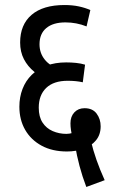

<svg xmlns="http://www.w3.org/2000/svg" viewBox="-20 -652 451 763"><path d="M178 -328Q143 -345 116.5 -366.5Q90 -388 75 -417Q60 -446 60 -483Q60 -554 105.5 -593Q151 -632 236 -632Q268 -632 293.5 -626.5Q319 -621 339 -612L324 -547Q304 -555 283 -559Q262 -563 240 -563Q191 -563 164 -540.5Q137 -518 137 -476Q137 -441 158 -415Q179 -389 215 -379ZM323 91Q307 49 296 7.5Q285 -34 278 -76L268 -105Q264 -122 262 -135.5Q260 -149 260 -162Q260 -189 275.5 -205.5Q291 -222 316 -222Q348 -222 364 -200.5Q380 -179 380 -150Q380 -117 361.5 -94.5Q343 -72 312.5 -61Q282 -50 246 -50Q188 -50 145.5 -73Q103 -96 80 -136Q57 -176 57 -228Q57 -266 69.5 -298.5Q82 -331 106 -354.5Q130 -378 164.5 -391Q199 -404 243 -404Q263 -404 282.5 -402Q302 -400 318 -395L309 -325Q296 -328 281 -329.5Q266 -331 249 -331Q193 -331 163.5 -302.5Q134 -274 134 -224Q134 -188 149 -165Q164 -142 189.5 -131Q215 -120 244 -120Q255 -120 270 -124Q285 -128 304 -138L341 -93Q350 -55 363.5 -16.5Q377 22 396 64Z"/></svg>

Font: Noto Sans Devanagari ExtraCondensed
Style: Regular
Weight: 400
Width: 2
Designer: Jelle Bosma - Monotype Design Team
Foundry: Monotype Imaging Inc.
Version: Version 2.006